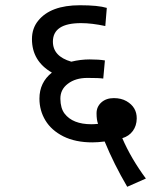

<svg xmlns="http://www.w3.org/2000/svg" viewBox="-20 -652 591 739"><path d="M103 -501.5Q103 -543 127 -572.3Q174.8 -631.8 287.6 -631.8Q357.9 -631.8 391.1 -621.6L385.3 -551.8Q333.5 -563 292 -563Q183.6 -563 183.6 -491.7Q183.6 -435.1 254.4 -414.6Q290 -423.3 325.2 -423.3Q360.4 -423.3 383.8 -419.4L377.4 -349.6Q362.3 -352.1 316.4 -352.1Q270.5 -352.1 241.2 -329.6Q211.9 -307.6 212.4 -271.5Q212.9 -235.4 228.5 -214.8Q259.8 -173.8 332 -173.8Q342.8 -173.8 357.4 -175.3Q351.6 -190.4 351.6 -215.8Q351.6 -241.2 370.1 -257.8Q388.7 -274.4 418 -274.4Q446.3 -274.4 466.8 -262.7Q506.8 -239.7 506.3 -195.8Q505.9 -168 491.2 -147.9Q476.6 -127.9 450.7 -120.1Q484.4 -42 541.5 35.2L469.7 66.9Q418.5 -20.5 382.8 -107.4Q356.9 -104 335.4 -104Q270.5 -104 224.1 -127Q177.7 -150.4 154.8 -188.5Q131.8 -226.6 131.8 -272.5Q131.8 -334.5 179.7 -372.6Q103 -417 103 -501.5Z"/></svg>

Font: NotoSans
Style: Regular
Weight: 400
Designer: Monotype Design team
Foundry: Monotype Imaging Inc.
Version: Version 1.04